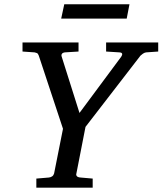

<svg xmlns="http://www.w3.org/2000/svg" viewBox="-20 -867 751 887"><path d="M654.8 -625Q647.5 -624 640.1 -618.9Q632.8 -613.8 628.9 -609.9L375 -280.8L333 -65.9Q330.6 -58.6 335 -53.2Q339.4 -47.9 352.1 -46.9L408.2 -42V0H147.9V-42L206.1 -46.9Q214.8 -47.9 221.2 -52.5Q227.5 -57.1 230 -65.9L271 -272L159.2 -609.9Q155.8 -619.6 150.6 -621.8Q145.5 -624 140.1 -625L84 -628.9V-670.9H342.8V-628.9L278.8 -625Q270.5 -624 266.4 -618.7Q262.2 -613.3 265.1 -605L347.2 -345.2L540 -605Q542 -608.4 543.5 -611.8Q544.9 -615.2 544.4 -617.9Q543.9 -620.6 541.3 -622.6Q538.6 -624.5 532.2 -625L470.2 -628.9V-670.9H710.9V-628.9ZM565.4 -781.2H262.7L276.9 -847.2H578.1Z"/></svg>

Font: Charis SIL Afr
Style: Italic
Weight: 400
Italic angle: -11°
Foundry: SIL International
Version: Version 5.000